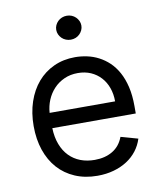

<svg xmlns="http://www.w3.org/2000/svg" viewBox="-85 -818 752 897"><g transform="rotate(-10 291.0 -369.5)"><path d="M305.4 11.4Q246.4 11.4 199.2 -8.9Q152 -29.1 119.1 -65.9Q86.3 -102.6 68.7 -154.1Q51.1 -205.6 51.1 -268.5Q51.1 -331.3 68.7 -383.5Q86.3 -435.7 118.6 -473.4Q150.9 -511 196.2 -531.8Q241.5 -552.6 296.9 -552.6Q325.3 -552.6 353.7 -546.5Q382.1 -540.5 408.2 -527Q434.3 -513.5 456.7 -492.4Q479 -471.2 495.7 -440.9Q512.4 -410.5 521.8 -370.6Q531.2 -330.6 531.2 -279.8V-244.3H135.3Q136.7 -200.6 149.7 -166.9Q162.6 -133.2 185 -110.3Q207.4 -87.4 237.9 -75.6Q268.5 -63.9 305.4 -63.9Q354.8 -63.9 390.3 -85.2Q425.8 -106.5 441.8 -149.1L522.7 -126.4Q513.1 -95.5 493.6 -70.1Q474.1 -44.7 446 -26.6Q418 -8.5 382.5 1.4Q346.9 11.4 305.4 11.4ZM446 -316.8Q446 -351.6 435.5 -380.9Q425.1 -410.2 405.5 -431.6Q386 -453.1 358.5 -465.2Q331 -477.3 296.9 -477.3Q261 -477.3 232.1 -464.1Q203.1 -451 182.4 -428.8Q161.6 -406.6 149.5 -377.7Q137.4 -348.7 135.3 -316.8ZM292.6 -636.4Q280.5 -636.4 269.5 -640.8Q258.5 -645.2 250.5 -653.1Q242.5 -660.9 237.7 -671.2Q233 -681.5 233 -693.2Q233 -704.9 237.7 -715.2Q242.5 -725.5 250.5 -733.3Q258.5 -741.1 269.5 -745.6Q280.5 -750 292.6 -750Q305 -750 315.9 -745.6Q326.7 -741.1 334.7 -733.3Q342.7 -725.5 347.5 -715.2Q352.3 -704.9 352.3 -693.2Q352.3 -681.5 347.5 -671.2Q342.7 -660.9 334.7 -653.1Q326.7 -645.2 315.9 -640.8Q305 -636.4 292.6 -636.4Z"/></g></svg>

Font: Interop
Style: Regular
Weight: 400
Designer: Rasmus Andersson, Google, Jang Haemin
Foundry: jhaemin
Version: Version 1.008